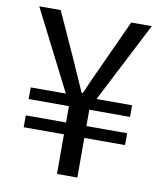

<svg xmlns="http://www.w3.org/2000/svg" viewBox="-81 -779 717 845"><g transform="rotate(10 277.5 -356.5)"><path d="M231 0V-177H51V-230H231V-303H51V-355H208L26 -713H122L209 -521Q224 -486 276 -370H281Q306 -429 349 -521L437 -713H529L345 -355H504V-303H322V-230H504V-177H322V0Z"/></g></svg>

Font: Swei Fan Sans CJK TC
Style: Regular
Weight: 400
Version: Version 2.130